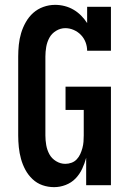

<svg xmlns="http://www.w3.org/2000/svg" viewBox="-20 -763 540 791"><path d="M203 8Q178 8 155 0Q132 -8 114 -25Q96 -42 84.5 -63.5Q73 -85 66.5 -108.5Q60 -132 57.5 -156.5Q55 -181 55 -205V-530Q55 -554 57.5 -578.5Q60 -603 67 -626.5Q74 -650 86.5 -672Q99 -694 117 -710Q135 -726 158.5 -734.5Q182 -743 207 -743Q227 -743 246.5 -738Q266 -733 283 -723Q300 -713 314 -699Q328 -685 339 -668V-735H437V-554H339Q339 -572 332.5 -589Q326 -606 313.5 -619Q301 -632 284 -639.5Q267 -647 249 -647Q229 -647 211 -636Q193 -625 183.5 -607.5Q174 -590 170.5 -570Q167 -550 167 -530V-205Q167 -185 170.5 -165Q174 -145 183.5 -127.5Q193 -110 211 -99Q229 -88 249 -88Q262 -88 274.5 -92.5Q287 -97 296 -106.5Q305 -116 310.5 -128Q316 -140 319.5 -153Q323 -166 324 -179Q325 -192 325 -205V-310H250V-406H437V0H335V-113Q329 -90 318.5 -67.5Q308 -45 291 -27.5Q274 -10 250.5 -1Q227 8 203 8Z"/></svg>

Font: Iosevka Curly Slab
Style: Bold
Weight: 700
Monospace: yes
Designer: Belleve Invis
Foundry: Belleve Invis
Version: Version 22.1.2; ttfautohint (v1.8.4)